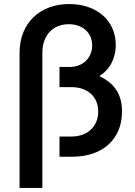

<svg xmlns="http://www.w3.org/2000/svg" viewBox="-20 -777 669 952"><path d="M77 -515V155H190V-515C190 -604 244 -657 321 -657C390 -657 437 -614 437 -552C437 -490 391 -445 326 -445H275V-345H334C415 -345 467 -297 467 -224C467 -150 414 -100 334 -100H275V0H339C489 0 585 -87 585 -224C585 -307 550 -363 472 -400C525 -431 554 -489 554 -553C554 -675 461 -757 322 -757C181 -757 77 -665 77 -515Z"/></svg>

Font: Mluvka SemiBold
Style: Regular
Weight: 600
Designer: Modified by Jiří Krblich, Original typeface by Gumpita Rahayu
Foundry: Gumpita Rahayu & Jiří Krblich
Version: Version 2.000;Glyphs 3.1.1 (3134)